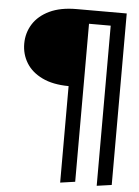

<svg xmlns="http://www.w3.org/2000/svg" viewBox="-60 -734 719 992"><g transform="rotate(5 300.0 -238.0)"><path d="M556.5 -688.5V201L479.5 212V-618.5H367V201L290 212V-288.5Q208 -289 152.8 -315.8Q97.5 -342.5 70 -387.5Q42.5 -432.5 42.5 -487Q42.5 -543 71.2 -588.8Q100 -634.5 156.5 -661.5Q213 -688.5 296.5 -688.5Z"/></g></svg>

Font: Fira Code Light
Style: Regular
Weight: 400
Monospace: yes
Version: Version 5.002